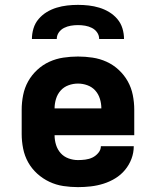

<svg xmlns="http://www.w3.org/2000/svg" viewBox="-20 -760 640 788"><path d="M300 8Q270 8 240 3.5Q210 -1 182.5 -14Q155 -27 132.5 -47.5Q110 -68 95.5 -94Q81 -120 75 -150Q69 -180 69 -210V-310Q69 -340 75 -370Q81 -400 95.5 -426Q110 -452 132.5 -473Q155 -494 182.5 -506.5Q210 -519 240 -523.5Q270 -528 300 -528Q330 -528 360 -523.5Q390 -519 417.5 -506.5Q445 -494 467.5 -473Q490 -452 504.5 -426Q519 -400 525 -370Q531 -340 531 -310V-205H204Q204 -185 210 -165.5Q216 -146 229 -131.5Q242 -117 261 -110Q280 -103 300 -103Q315 -103 330.5 -105Q346 -107 359.5 -113.5Q373 -120 383.5 -132.5Q394 -145 394 -160H529Q529 -133 519.5 -108Q510 -83 493 -62.5Q476 -42 453 -28Q430 -14 404.5 -6Q379 2 352.5 5Q326 8 300 8ZM396 -315Q396 -335 390 -354.5Q384 -374 371 -388.5Q358 -403 339 -410Q320 -417 300 -417Q280 -417 261 -410Q242 -403 229 -388.5Q216 -374 210 -354.5Q204 -335 204 -315ZM111 -600Q111 -622 117.5 -643.5Q124 -665 138.5 -682Q153 -699 172 -710.5Q191 -722 212.5 -728.5Q234 -735 256 -737.5Q278 -740 300 -740Q322 -740 344 -737.5Q366 -735 387.5 -728.5Q409 -722 428 -710.5Q447 -699 461.5 -682Q476 -665 482.5 -643.5Q489 -622 489 -600H387Q387 -615 378.5 -627Q370 -639 357 -645.5Q344 -652 329.5 -654.5Q315 -657 300 -657Q285 -657 270.5 -654.5Q256 -652 243 -645.5Q230 -639 221.5 -627Q213 -615 213 -600Z"/></svg>

Font: Iosevka Aile Heavy
Style: Regular
Weight: 900
Designer: Belleve Invis
Foundry: Belleve Invis
Version: Version 31.1.0; ttfautohint (v1.8.4)